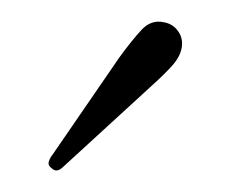

<svg xmlns="http://www.w3.org/2000/svg" viewBox="-20 -654 213 177"><path d="M90 -601Q102 -617.5 110.8 -626.8Q119.5 -636 131 -633.5Q139.5 -632 144.2 -625.2Q149 -618.5 147.5 -610Q146 -601.5 138.5 -593.2Q131 -585 121 -576L37.5 -499.5Q32 -494.5 27.5 -499Q24 -501.5 25 -505Q26 -508.5 28.5 -511.5Z"/></svg>

Font: Fraunces 72pt S100 Thin
Style: Regular
Weight: 100
Version: Version 1.000; ttfautohint (v1.8.3)